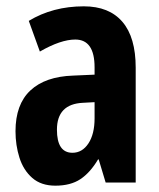

<svg xmlns="http://www.w3.org/2000/svg" viewBox="-20 -577 504 607"><path d="M245 -557Q325 -557 367 -508Q409 -459 409 -363V0H314L292 -73H290Q265 -31 234 -10.5Q203 10 155 10Q110 10 82 -14.5Q54 -39 41.5 -78.5Q29 -118 29 -162Q29 -247 76 -291Q123 -335 211 -338L279 -341V-364Q279 -452 218 -452Q172 -452 106 -414L71 -511Q147 -557 245 -557ZM242 -252Q160 -248 160 -167Q160 -94 209 -94Q240 -94 259.5 -123.5Q279 -153 279 -203V-254Z"/></svg>

Font: Noto Sans Lao UI ExtCond
Style: Bold
Weight: 700
Width: 2
Designer: Monotype Design Team
Foundry: Monotype Imaging Inc.
Version: Version 2.000; ttfautohint (v1.8.4.7-5d5b)